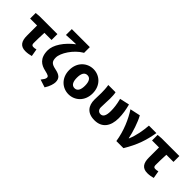

<svg xmlns="http://www.w3.org/2000/svg" viewBox="120 -1902 3218 3218"><g transform="rotate(45 1729.0 -292.5)"><path d="M359 14C411 14 455 5 494 -6L471 -139C445 -132 427 -130 406 -130C380 -130 362 -141 362 -180C362 -242 364 -335 369 -430H538V-569H115L30 -562V-430H195V-187C195 -67 236 14 359 14Z M1017 214C1067 139 1087 61 1087 22C1087 -67 1043 -107 927 -130C825 -151 796 -184 796 -272C796 -381 918 -571 1070 -660H1076V-799H649V-660C718 -667 836 -668 881 -671C719 -547 614 -390 614 -261C614 -73 719 -14 824 9C909 28 931 40 931 70C931 100 910 126 878 169Z M1381 14C1526 14 1659 -96 1659 -284C1659 -473 1526 -583 1381 -583C1236 -583 1103 -473 1103 -284C1103 -96 1236 14 1381 14ZM1381 -130C1314 -130 1285 -190 1285 -284C1285 -379 1314 -439 1381 -439C1448 -439 1477 -379 1477 -284C1477 -190 1448 -130 1381 -130Z M1997 14C2172 14 2262 -106 2262 -300C2262 -394 2245 -492 2220 -583L2048 -545C2075 -442 2084 -363 2084 -292C2084 -179 2054 -130 1997 -130C1953 -130 1920 -161 1920 -216C1920 -292 1927 -383 1927 -427C1927 -481 1925 -530 1916 -569H1744C1755 -506 1757 -437 1757 -392C1757 -338 1753 -285 1753 -231C1753 -90 1823 14 1997 14Z M2504 0H2672C2799 -211 2849 -367 2884 -569H2707C2697 -441 2675 -307 2622 -181H2617C2595 -297 2535 -482 2477 -583L2294 -544C2385 -406 2472 -211 2504 0Z M3249 14C3301 14 3345 5 3384 -6L3361 -139C3335 -132 3317 -130 3296 -130C3270 -130 3252 -141 3252 -180C3252 -242 3254 -335 3259 -430H3428V-569H3005L2920 -562V-430H3085V-187C3085 -67 3126 14 3249 14Z"/></g></svg>

Font: Noto Sans CJK KR Black
Style: Regular
Weight: 900
Designer: Ryoko NISHIZUKA (kana & ideographs); Paul D. Hunt (Latin, Greek & Cyrillic); Wenlong ZHANG (bopomofo); Sandoll Communica
Foundry: Adobe Systems Incorporated
Version: Version 1.004;PS 1.004;hotconv 1.0.82;makeotf.lib2.5.63406